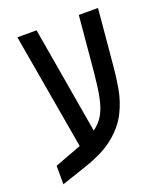

<svg xmlns="http://www.w3.org/2000/svg" viewBox="-121 -671 664 790"><g transform="rotate(-20 211.0 -275.5)"><path d="M20 41V-40L113 -75Q126 -80 137 -84L49 -592H133L213 -124Q241 -144 257 -172Q273 -200 281.5 -243Q290 -286 296 -350L318 -592H402L380 -350Q376 -300 367 -249.5Q358 -199 334.5 -151.5Q311 -104 262.5 -64Q214 -24 130 4Z"/></g></svg>

Font: Noto Sans Hebrew ExtraCondensed
Style: Regular
Weight: 400
Width: 2
Designer: Monotype Design Team
Foundry: Monotype Imaging Inc.
Version: Version 2.004; ttfautohint (v1.8.4.7-5d5b)